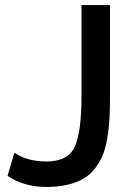

<svg xmlns="http://www.w3.org/2000/svg" viewBox="-20 -730 528 761"><path d="M10 -33 37 -125Q87 -90 164 -90Q250 -90 276.5 -149Q303 -208 303 -349V-710H416V-349Q416 -298 414 -260.5Q412 -223 405.5 -183.5Q399 -144 387.5 -116Q376 -88 357 -63Q338 -38 312 -22.5Q286 -7 248.5 2Q211 11 164 11Q75 11 10 -33Z"/></svg>

Font: Raleway
Style: Regular
Weight: 600
Designer: Matt McInerney, Pablo Impallari, Rodrigo Fuenzalida
Foundry: Matt McInerney, Pablo Impallari, Rodrigo Fuenzalida
Version: Version 1.000;PS 001.001;hotconv 1.0.56; ttfautohint (v1.5)